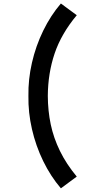

<svg xmlns="http://www.w3.org/2000/svg" viewBox="-20 -870 493 1081"><path d="M140 -330Q138.3 -422.7 159.9 -517Q181.5 -611.4 223.3 -697.2Q265.1 -782.9 322.8 -850.3L412.2 -784.3Q325.2 -680.2 287.6 -569Q250 -457.8 249.2 -330Q249.6 -246.2 265.6 -169.8Q281.6 -93.5 317.6 -19.8Q353.7 53.9 412.2 124.2L322.8 190.3Q265.1 122.9 223.3 37.2Q181.5 -48.6 159.9 -143Q138.3 -237.3 140 -330Z"/></svg>

Font: Tap Sans
Style: Regular
Weight: 400
Designer: Tap Payments
Foundry: Tap Payments
Version: Version 1.001;Glyphs 3.1.2 (3151)